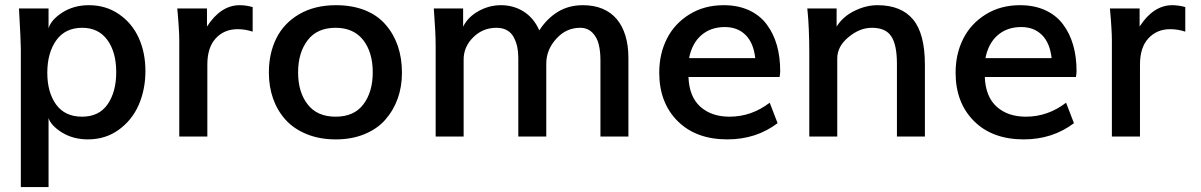

<svg xmlns="http://www.w3.org/2000/svg" viewBox="-20 -534 4696 751"><path d="M300.8 -77.6Q367.2 -77.6 400.9 -126Q434.6 -174.8 434.6 -252Q434.6 -329.6 400.4 -377Q365.7 -425.3 301.3 -425.3Q235.4 -425.3 200.2 -376.5Q165 -327.1 165 -249.5Q165 -173.3 199.2 -125.5Q233.9 -77.6 300.8 -77.6ZM61.5 197.8V-343.3Q61.5 -371.1 54.2 -501H169.9V-423.3Q179.7 -456.5 223.6 -484.9Q268.6 -513.7 327.6 -513.7Q394.5 -513.7 445.3 -478.5Q496.6 -443.4 522.7 -385.7Q548.8 -328.1 548.8 -256.3Q548.8 -184.1 522.5 -123.5Q496.1 -63.5 443.8 -25.9Q392.1 11.2 323.7 11.2Q266.1 11.2 221.7 -16.1Q177.7 -44.4 169.9 -72.8V197.8Z M681.2 0V-376Q681.2 -386.2 680.7 -399.2Q680.2 -412.1 679.2 -427.7Q678.2 -443.4 677.2 -456.3Q676.3 -469.2 675.3 -480L673.3 -501H789.6V-430.2Q843.8 -513.7 917.5 -513.7Q941.9 -513.7 968.3 -506.3V-410.2Q939 -419.9 909.7 -419.9Q856.9 -419.9 823.7 -383.8Q791 -348.1 791 -281.7V0Z M1293.5 11.2Q1230 11.2 1179.7 -9.3Q1129.4 -29.8 1097.2 -65.4Q1064.9 -101.1 1048.3 -147.9Q1031.7 -194.8 1031.7 -250.5Q1031.7 -325.7 1061 -384.3Q1090.3 -443.4 1150.4 -478.5Q1210.9 -513.7 1293.9 -513.7Q1357.9 -513.7 1407.5 -493.9Q1457 -474.1 1488.3 -437.5Q1519.5 -401.9 1535.9 -354.5Q1552.2 -307.1 1552.2 -249.5Q1552.2 -194.8 1535.6 -148.4Q1519 -102.1 1486.8 -65.4Q1455.6 -29.8 1405.8 -9.3Q1356 11.2 1293.5 11.2ZM1293 -77.6Q1365.2 -77.6 1401.4 -126Q1438 -174.3 1438 -251Q1438 -329.1 1400.9 -377Q1363.3 -425.3 1292.5 -425.3Q1220.7 -425.3 1183.6 -377Q1146 -328.1 1146 -251Q1146 -173.8 1183.1 -126Q1220.2 -77.6 1293 -77.6Z M1684.1 0V-348.6Q1684.1 -380.9 1682.6 -410.2Q1681.2 -439.5 1679.2 -464.6Q1677.2 -489.7 1676.8 -501H1791.5V-429.7Q1810.1 -467.3 1851.1 -490.2Q1892.6 -513.7 1939.5 -513.7Q1964.4 -513.7 1986.8 -507.3Q2009.3 -501 2028.8 -488.5Q2048.3 -476.1 2063.7 -457.5Q2079.1 -439 2089.4 -415Q2118.7 -460.9 2161.4 -487.3Q2204.1 -513.7 2259.8 -513.7Q2303.7 -513.7 2337.2 -499.5Q2370.6 -485.4 2392.8 -458.7Q2415 -432.1 2426.5 -393.8Q2438 -355.5 2438 -307.1V0H2328.6V-298.8Q2328.6 -316.4 2326.9 -331.8Q2325.2 -347.2 2321.8 -360.8Q2314.9 -388.7 2296.4 -407Q2277.8 -425.3 2249.5 -425.3Q2194.3 -425.3 2155.8 -382.3Q2116.7 -339.4 2116.7 -284.7V0H2007.3V-307.1Q2007.3 -330.6 2003.4 -349.6Q1999.5 -368.7 1990.2 -386.7Q1981.4 -404.8 1964.1 -415Q1946.8 -425.3 1921.9 -425.3Q1868.2 -425.3 1830.6 -387.7Q1793.5 -350.6 1793.5 -301.3V0Z M2675.3 -306.6H2934.1Q2927.7 -365.7 2896.5 -397Q2865.2 -428.2 2815.4 -428.2Q2759.8 -428.2 2723.1 -396.2Q2686.5 -364.3 2675.3 -306.6ZM2825.2 11.2Q2702.1 11.2 2630.4 -60.5Q2558.6 -132.3 2558.6 -250Q2558.6 -323.2 2588.4 -382.3Q2618.2 -441.4 2676.3 -477.5Q2734.4 -513.7 2810.5 -513.7Q2866.7 -513.7 2909.7 -493.9Q2952.6 -474.1 2979 -438.5Q3005.4 -403.3 3018.6 -357.4Q3031.7 -311.5 3031.7 -255.4Q3031.7 -250 3031 -244.6Q3030.3 -239.3 3029.3 -232.9H2672.9Q2675.8 -155.8 2719.2 -116.7Q2762.7 -77.6 2833.5 -77.6Q2919.4 -77.6 2990.7 -132.3L3021.5 -52.2Q2937.5 11.2 2825.2 11.2Z M3145.5 0V-330.6Q3145.5 -353.5 3145 -375.2Q3144.5 -397 3143.6 -418.5Q3142.6 -439.9 3141.6 -455.6Q3140.6 -471.2 3139.6 -481L3137.7 -501H3252.4V-430.2Q3277.8 -470.2 3322.8 -491.7Q3367.2 -513.7 3412.1 -513.7Q3504.9 -513.7 3551.3 -458Q3597.7 -402.3 3597.7 -280.8V0H3488.3V-284.2Q3488.3 -358.4 3466.3 -391.6Q3444.8 -425.3 3390.1 -425.3Q3342.8 -425.3 3298.8 -388.7Q3254.9 -352.5 3254.9 -305.7V0Z M3834.5 -306.6H4093.3Q4086.9 -365.7 4055.7 -397Q4024.4 -428.2 3974.6 -428.2Q3918.9 -428.2 3882.3 -396.2Q3845.7 -364.3 3834.5 -306.6ZM3984.4 11.2Q3861.3 11.2 3789.6 -60.5Q3717.8 -132.3 3717.8 -250Q3717.8 -323.2 3747.6 -382.3Q3777.3 -441.4 3835.4 -477.5Q3893.6 -513.7 3969.7 -513.7Q4025.9 -513.7 4068.8 -493.9Q4111.8 -474.1 4138.2 -438.5Q4164.6 -403.3 4177.7 -357.4Q4190.9 -311.5 4190.9 -255.4Q4190.9 -250 4190.2 -244.6Q4189.5 -239.3 4188.5 -232.9H3832Q3835 -155.8 3878.4 -116.7Q3921.9 -77.6 3992.7 -77.6Q4078.6 -77.6 4149.9 -132.3L4180.7 -52.2Q4096.7 11.2 3984.4 11.2Z M4329.1 0V-376Q4329.1 -386.2 4328.6 -399.2Q4328.1 -412.1 4327.1 -427.7Q4326.2 -443.4 4325.2 -456.3Q4324.2 -469.2 4323.2 -480L4321.3 -501H4437.5V-430.2Q4491.7 -513.7 4565.4 -513.7Q4589.8 -513.7 4616.2 -506.3V-410.2Q4586.9 -419.9 4557.6 -419.9Q4504.9 -419.9 4471.7 -383.8Q4439 -348.1 4439 -281.7V0Z"/></svg>

Font: Ride Light
Style: Bold
Weight: 600
Version: Version 3.000